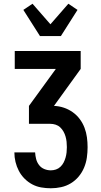

<svg xmlns="http://www.w3.org/2000/svg" viewBox="-20 -793 540 1028"><path d="M252 215Q226 215 200.5 210.5Q175 206 152.5 194Q130 182 111.5 163.5Q93 145 81 122Q69 99 63 74Q57 49 57 23H168Q169 41 173.5 58.5Q178 76 189 90.5Q200 105 217 112Q234 119 252 119Q266 119 279.5 114.5Q293 110 303.5 100Q314 90 320.5 77.5Q327 65 331 51Q335 37 336.5 23Q338 9 338 -5Q338 -20 336.5 -34Q335 -48 331 -62Q327 -76 320 -88.5Q313 -101 302.5 -111Q292 -121 278 -125.5Q264 -130 250 -130H135V-226L279 -424H59V-520H412V-424L269 -226Q296 -225 321.5 -216.5Q347 -208 369 -192.5Q391 -177 407 -155.5Q423 -134 432.5 -109Q442 -84 445.5 -57.5Q449 -31 449 -5Q449 23 445 51Q441 79 430 105Q419 131 401 152.5Q383 174 359 188.5Q335 203 307.5 209Q280 215 252 215ZM194 -600 105 -740 154 -773 250 -663 346 -773 395 -740 306 -600Z"/></svg>

Font: Iosevka SS18
Style: Bold
Weight: 700
Monospace: yes
Designer: Belleve Invis
Foundry: Belleve Invis
Version: Version 25.1.1; ttfautohint (v1.8.4)